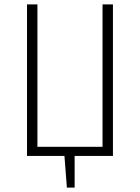

<svg xmlns="http://www.w3.org/2000/svg" viewBox="-20 -704 632 867"><path d="M490 -684V0H317V143H282L271 0H102V-684H149V-41H443V-684Z"/></svg>

Font: Fira Sans Condensed ExtraLight
Style: Regular
Weight: 275
Width: 3
Designer: Carrois Corporate & Edenspiekermann AG
Foundry: Carrois Corporate GbR & Edenspiekermann AG
Version: Version 4.203